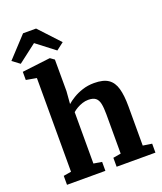

<svg xmlns="http://www.w3.org/2000/svg" viewBox="-210 -1147 1060 1260"><g transform="rotate(-20 319.5 -516.5)"><path d="M90 -71.5V-726L17 -739V-796L211.5 -819.5H214.5L242.5 -799.5L243 -579L236 -491Q253 -506.5 281.8 -524.2Q310.5 -542 348.5 -554.5Q386.5 -567 430.5 -567Q494.5 -567 529 -543.5Q563.5 -520 577.2 -471Q591 -422 591 -346.5V-72L653.5 -62.5V0H382.5V-62.5L437 -72V-346Q437 -392 431 -420.8Q425 -449.5 407.8 -463Q390.5 -476.5 357 -476.5Q336 -476.5 315.5 -469.8Q295 -463 277.2 -452.8Q259.5 -442.5 246.5 -431V-72L304 -62.5V0H36V-62.5ZM22.5 -850 -29 -888.5 105 -1033H196L329.5 -889.5L278 -850L150.5 -948Z"/></g></svg>

Font: Merriweather 20pt ExtraBold
Style: Regular
Weight: 800
Version: Version 2.100